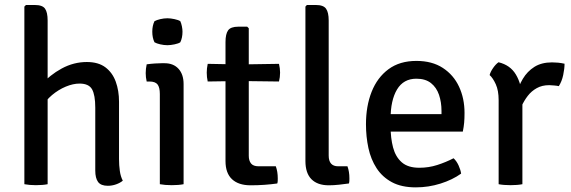

<svg xmlns="http://www.w3.org/2000/svg" viewBox="-20 -756 2343 788"><path d="M175.5 0Q155.5 4 127.5 4Q101.5 4 80 0V-729L86.5 -735.5H123Q154.5 -735.5 165 -720.2Q175.5 -705 175.5 -672ZM468.5 -103.5Q468.5 -77.5 471.8 -54.5Q475 -31.5 484 -14.5Q473.5 -5.5 456.8 0.5Q440 6.5 422.5 6.5Q394 6.5 382.5 -9.2Q371 -25 371 -56V-314Q371 -366 357.8 -389.5Q344.5 -413 306.5 -413Q280 -413 250 -400.5Q220 -388 193.5 -365.8Q167 -343.5 151 -313.5V-409Q184 -448 233.2 -474.8Q282.5 -501.5 336.5 -501.5Q383.5 -501.5 412.5 -479.8Q441.5 -458 455 -421Q468.5 -384 468.5 -338.5Z M733.5 0Q713 4 685 4Q657 4 636 0V-370Q636 -397 626.8 -409.2Q617.5 -421.5 593 -421.5H582Q578 -438.5 578 -456Q578 -465 579 -473.8Q580 -482.5 582 -492Q600.5 -494.5 616.5 -495.5Q632.5 -496.5 643 -496.5H655.5Q692 -496.5 712.8 -473.5Q733.5 -450.5 733.5 -411ZM605 -626Q605 -650.5 614 -669Q623 -674 638 -677.5Q653 -681 667 -681Q680 -681 696.2 -677.5Q712.5 -674 720 -669Q724 -660.5 726.5 -648.2Q729 -636 729 -626Q729 -601 720 -582.5Q713 -577.5 696.5 -574Q680 -570.5 667 -570.5Q653 -570.5 637.8 -574Q622.5 -577.5 614 -582.5Q605 -601 605 -626Z M905.5 -583.5Q905.5 -616.5 916.2 -631.5Q927 -646.5 958 -646.5H994.5L1001 -640V-116.5Q1001 -97 1010.2 -85.2Q1019.5 -73.5 1041.5 -73.5H1112Q1120 -51.5 1120 -24Q1120 -18.5 1119.8 -13Q1119.5 -7.5 1118 -3Q1093.5 0.5 1065.8 2.5Q1038 4.5 1008.5 4.5Q959 4.5 932.2 -20.5Q905.5 -45.5 905.5 -95ZM1125 -494Q1129.5 -475 1129.5 -458Q1129.5 -439 1125 -421.5L964 -423.5L832.5 -421.5Q828.5 -439 828.5 -458Q828.5 -475 832.5 -494L964.5 -491.5Z M1406 -73.5Q1414 -52 1414 -24Q1414 -18.5 1413.8 -13Q1413.5 -7.5 1412 -3Q1395.5 -0.5 1372 2Q1348.5 4.5 1329.5 4.5Q1283 4.5 1258.2 -20.5Q1233.5 -45.5 1233.5 -95V-729L1239.5 -735.5H1276.5Q1307.5 -735.5 1318.2 -720.2Q1329 -705 1329 -672V-117.5Q1329 -95.5 1338.8 -84.5Q1348.5 -73.5 1368 -73.5Z M1543 -216V-287.5H1792V-300.5Q1792 -336.5 1781.8 -366.8Q1771.5 -397 1748.8 -415Q1726 -433 1689 -433Q1636 -433 1609.5 -388.8Q1583 -344.5 1583 -268V-238Q1583 -189.5 1593.2 -150.8Q1603.5 -112 1629 -89.8Q1654.5 -67.5 1701 -67.5Q1739.5 -67.5 1774.5 -78.8Q1809.5 -90 1841.5 -106.5Q1854 -95 1862.2 -76.8Q1870.5 -58.5 1872.5 -43.5Q1837 -18 1787.8 -2.5Q1738.5 13 1686.5 13Q1628 13 1588.5 -8.2Q1549 -29.5 1525.5 -65.8Q1502 -102 1492 -148.5Q1482 -195 1482 -246Q1482 -320.5 1505.2 -379.2Q1528.5 -438 1574.5 -472Q1620.5 -506 1689 -506Q1753.5 -506 1797.5 -477.2Q1841.5 -448.5 1864 -400.2Q1886.5 -352 1886.5 -292.5Q1886.5 -269.5 1885 -252.8Q1883.5 -236 1879.5 -216Z M2297 -494.5Q2297 -474.5 2291.5 -448.2Q2286 -422 2273.5 -402.5Q2264 -404.5 2254 -405.2Q2244 -406 2234 -406.5Q2204.5 -406.5 2182.8 -394.2Q2161 -382 2146 -362.5Q2131 -343 2120.8 -320.5Q2110.5 -298 2104 -277L2089.5 -295.5Q2090.5 -330 2099 -366Q2107.5 -402 2125.8 -432.5Q2144 -463 2173.2 -481.5Q2202.5 -500 2245.5 -500Q2258 -500 2270.5 -498.8Q2283 -497.5 2297 -494.5ZM1989.5 -448Q1993 -461.5 2003.8 -477Q2014.5 -492.5 2026 -500.5Q2074 -489 2097.2 -450.2Q2120.5 -411.5 2124 -353.5V0Q2103.5 4 2075.5 4Q2047 4 2026.5 0V-345Q2026.5 -384.5 2014.8 -410.2Q2003 -436 1989.5 -448Z"/></svg>

Font: Signika Negative Light
Style: Regular
Weight: 400
Version: Version 2.001